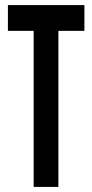

<svg xmlns="http://www.w3.org/2000/svg" viewBox="-20 -735 362 753"><path d="M209 -614V-2H112V-614H11V-715H311V-614Z"/></svg>

Font: Fundamental  Brigade Condensed
Style: Regular
Weight: 400
Width: 3
Designer: Peter Wiegel, original typeface by Carl Albert Fahrenwaldt 1901
Foundry: Peter Wiegel
Version: Version 0.000 2012 initial release